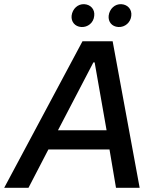

<svg xmlns="http://www.w3.org/2000/svg" viewBox="-65 -897 734 917"><path d="M-45 0H71L166 -183H458L489 0H602L473 -700H329ZM323 -768C354 -766 382 -788 385 -821C389 -851 369 -875 338 -877C307 -879 281 -855 277 -822C274 -793 293 -770 323 -768ZM500 -768C533 -766 559 -791 562 -821C566 -851 546 -875 515 -877C484 -879 458 -855 454 -822C451 -793 469 -770 500 -768ZM212 -275 381 -599H387L444 -275Z"/></svg>

Font: Fixel Display Medium
Style: Italic
Weight: 500
Italic angle: -10°
Designer: AlfaBravo + MacPaw
Foundry: Kyrylo Tkachov, Marchela Mozhyna, Serhii Makarenko, Maria Weinstein, Zakhar Kryvoshyya
Version: Version 1.210;Glyphs 3.2 (3217)